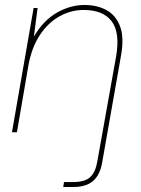

<svg xmlns="http://www.w3.org/2000/svg" viewBox="-20 -531 566 771"><path d="M28 0 115 -499H131L116 -384Q155 -450 209 -480.5Q263 -511 319 -511Q370 -511 407.5 -490.5Q445 -470 462 -425.5Q479 -381 466 -308L390 123Q385 152 372 174Q359 196 335 208Q311 220 273 220H234L237 200H273Q322 200 343 179.5Q364 159 371 116L446 -303Q463 -400 428.5 -445.5Q394 -491 316 -491Q265 -491 219 -465.5Q173 -440 140 -390Q107 -340 94 -268L48 0Z"/></svg>

Font: DM Sans 20pt Thin
Style: Italic
Weight: 250
Italic angle: -10°
Version: Version 4.004;gftools[0.9.30]